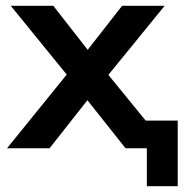

<svg xmlns="http://www.w3.org/2000/svg" viewBox="-20 -509 630 659"><path d="M4 0 209 -253 17 -489H163L281 -338L399 -489H545L352 -252L480 -95H590V130H484V0H411L280 -165L150 0Z"/></svg>

Font: Nunito Sans
Style: Bold
Weight: 700
Designer: Vernon Adams
Foundry: Vernon Adams
Version: Version 3.101; ttfautohint (v1.8.4.7-5d5b);gftools[0.9.27]